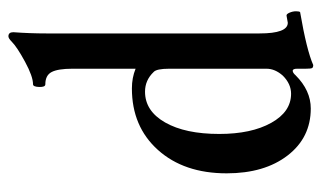

<svg xmlns="http://www.w3.org/2000/svg" viewBox="-178 -588 783 468"><g transform="rotate(-90 214.0 -354.5)"><path d="M289 17Q283 17 281.5 14Q280 11 280 -1Q280 -4 280 -6V-22Q280 -33 275 -33Q270 -33 264 -26Q227 11 183 11Q112 11 68.5 -45.5Q25 -102 25 -194Q25 -298 82 -361.5Q139 -425 232 -425Q258 -425 280 -416V-570Q280 -605 272 -620.5Q264 -636 242 -636Q235 -636 235.5 -651Q236 -666 242 -666Q261 -666 297 -685.5Q333 -705 346 -718Q354 -726 359 -726Q369 -726 369 -714Q366 -674 366 -633V-114Q366 -45 392 -45Q394 -45 409 -48Q413 -49 416.5 -41Q420 -33 420 -25Q420 -17 418 -15Q325 1 289 17ZM219 -37Q243 -37 263 -57Q280 -76 280 -97V-334Q280 -365 272 -372Q252 -393 224 -393Q177 -393 149 -344Q121 -295 121 -212Q121 -134 148 -85.5Q175 -37 219 -37Z"/></g></svg>

Font: Junicode Cond Medium
Style: Regular
Weight: 500
Width: 3
Designer: Peter S. Baker
Version: Version 2.201